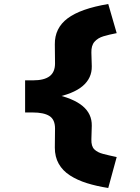

<svg xmlns="http://www.w3.org/2000/svg" viewBox="-20 -728 695 956"><path d="M519 208Q461 199 413 184Q365 169 328.5 145.5Q292 122 272.5 87.5Q253 53 253 7L254 -88Q254 -133 226 -150.5Q198 -168 143 -168H105V-328H145Q200 -328 227 -348.5Q254 -369 254 -412L253 -507Q252 -588 316.5 -636.5Q381 -685 519 -708L561 -563Q524 -556 495.5 -547.5Q467 -539 450.5 -520Q434 -501 435 -466L437 -398Q438 -339 391.5 -299.5Q345 -260 247 -241V-260Q345 -239 391.5 -200Q438 -161 437 -102L435 -34Q434 0 449.5 15.5Q465 31 494 38.5Q523 46 561 54Z"/></svg>

Font: Lexend Mega ExtraBold
Style: Regular
Weight: 800
Designer: Bonnie Shaver-Troup, Thomas Jockin
Foundry: Lexend
Version: Version 1.007